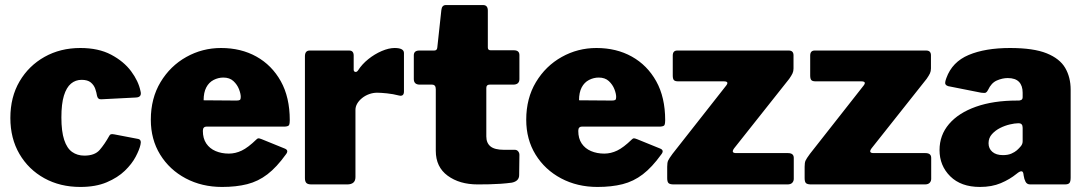

<svg xmlns="http://www.w3.org/2000/svg" viewBox="-20 -730 4303 760"><path d="M298 -540Q370 -540 420 -513.5Q470 -487 499 -448Q528 -409 536 -370Q543 -345 518 -344L381 -337Q367 -336 364 -351Q362 -364 357 -378.5Q352 -393 339.5 -403.5Q327 -414 303 -414Q279 -414 261 -399Q243 -384 233 -351.5Q223 -319 223 -265Q223 -210 234 -176.5Q245 -143 265.5 -128.5Q286 -114 314 -114Q355 -114 374.5 -136.5Q394 -159 413 -193Q415 -197 419 -198.5Q423 -200 433 -198L527 -180Q541 -177 536 -157Q532 -138 517 -109.5Q502 -81 474 -54Q446 -27 402.5 -8.5Q359 10 298 10Q218 10 155.5 -24.5Q93 -59 57 -120.5Q21 -182 21 -263Q21 -346 57.5 -408Q94 -470 156.5 -505Q219 -540 298 -540Z M783 -212Q783 -182 796.5 -162Q810 -142 833.5 -132Q857 -122 886 -122Q912 -122 937 -134Q962 -146 995 -178Q999 -182 1002.5 -182.5Q1006 -183 1016 -179L1107 -142Q1125 -135 1111 -118Q1075 -68 1038.5 -40Q1002 -12 958.5 -1Q915 10 859 10Q779 10 715 -24Q651 -58 614 -118Q577 -178 577 -256Q577 -341 615.5 -405Q654 -469 717.5 -504.5Q781 -540 855 -540Q934 -540 995 -506Q1056 -472 1091.5 -408.5Q1127 -345 1127 -254Q1127 -241 1124.5 -235.5Q1122 -230 1109 -229H798Q791 -229 787 -225Q783 -221 783 -212ZM916 -332Q926 -332 929.5 -334.5Q933 -337 933 -346Q933 -359 926 -377Q919 -395 904 -409Q889 -423 864 -423Q844 -423 825.5 -413.5Q807 -404 796.5 -384Q786 -364 786 -333Z M1213 0Q1198 0 1192.5 -6Q1187 -12 1187 -25V-507Q1187 -530 1206 -530H1362Q1380 -530 1380 -510V-454Q1380 -447 1386 -445.5Q1392 -444 1397 -451Q1413 -476 1438 -496Q1463 -516 1491 -528Q1519 -540 1542 -540Q1579 -540 1579 -520V-368Q1579 -347 1559 -352Q1536 -358 1511.5 -360.5Q1487 -363 1473 -363Q1457 -363 1441.5 -357.5Q1426 -352 1413.5 -342Q1401 -332 1394 -320Q1387 -308 1387 -295V-29Q1387 0 1354 0H1213Z M1918 -395Q1905 -395 1905 -382V-190Q1905 -164 1921.5 -150.5Q1938 -137 1975 -137H2018Q2026 -137 2031 -131Q2036 -125 2036 -117L2035 -37Q2035 -13 2006 -7Q1984 -4 1961.5 -2.5Q1939 -1 1916.5 -0.5Q1894 0 1871 0Q1799 0 1752 -34.5Q1705 -69 1705 -133V-377Q1705 -395 1690 -395H1642Q1618 -395 1618 -417V-511Q1618 -530 1640 -530H1699Q1710 -530 1711 -542L1727 -690Q1729 -710 1745 -710H1892Q1911 -710 1911 -688V-542Q1911 -531 1922 -531H2014Q2036 -531 2036 -512V-417Q2036 -395 2011 -395Z M2269 -212Q2269 -182 2282.5 -162Q2296 -142 2319.5 -132Q2343 -122 2372 -122Q2398 -122 2423 -134Q2448 -146 2481 -178Q2485 -182 2488.5 -182.5Q2492 -183 2502 -179L2593 -142Q2611 -135 2597 -118Q2561 -68 2524.5 -40Q2488 -12 2444.5 -1Q2401 10 2345 10Q2265 10 2201 -24Q2137 -58 2100 -118Q2063 -178 2063 -256Q2063 -341 2101.5 -405Q2140 -469 2203.5 -504.5Q2267 -540 2341 -540Q2420 -540 2481 -506Q2542 -472 2577.5 -408.5Q2613 -345 2613 -254Q2613 -241 2610.5 -235.5Q2608 -230 2595 -229H2284Q2277 -229 2273 -225Q2269 -221 2269 -212ZM2402 -332Q2412 -332 2415.5 -334.5Q2419 -337 2419 -346Q2419 -359 2412 -377Q2405 -395 2390 -409Q2375 -423 2350 -423Q2330 -423 2311.5 -413.5Q2293 -404 2282.5 -384Q2272 -364 2272 -333Z M2647 0Q2632 0 2626.5 -5Q2621 -10 2621 -25V-70Q2621 -86 2624.5 -94Q2628 -102 2642 -121L2855 -392Q2867 -408 2845 -408H2665Q2652 -408 2647.5 -413Q2643 -418 2643 -431V-510Q2643 -530 2661 -530H3102Q3121 -530 3121 -511V-459Q3121 -448 3117 -439.5Q3113 -431 3104 -418L2886 -143Q2872 -124 2894 -124H3099Q3122 -124 3122 -105V-22Q3122 -13 3116 -6.5Q3110 0 3097 0H2647Z M3191 0Q3176 0 3170.5 -5Q3165 -10 3165 -25V-70Q3165 -86 3168.5 -94Q3172 -102 3186 -121L3399 -392Q3411 -408 3389 -408H3209Q3196 -408 3191.5 -413Q3187 -418 3187 -431V-510Q3187 -530 3205 -530H3646Q3665 -530 3665 -511V-459Q3665 -448 3661 -439.5Q3657 -431 3648 -418L3430 -143Q3416 -124 3438 -124H3643Q3666 -124 3666 -105V-22Q3666 -13 3660 -6.5Q3654 0 3641 0H3191Z M4004 -42Q3977 -20 3941.5 -5Q3906 10 3859 10Q3784 10 3741.5 -32Q3699 -74 3699 -136Q3699 -195 3736.5 -239Q3774 -283 3843 -307.5Q3912 -332 4006 -332H4013Q4017 -332 4022.5 -334.5Q4028 -337 4028 -346V-363Q4028 -391 4013.5 -406Q3999 -421 3969 -421Q3948 -421 3926 -411.5Q3904 -402 3891 -374Q3887 -366 3882.5 -363.5Q3878 -361 3864 -363L3733 -389Q3726 -391 3722.5 -396.5Q3719 -402 3726 -421Q3749 -485 3814.5 -512.5Q3880 -540 3978 -540Q4071 -540 4123 -519Q4175 -498 4196.5 -461Q4218 -424 4218 -375V-27Q4218 -12 4213.5 -6Q4209 0 4195 0H4058Q4045 0 4039.5 -10.5Q4034 -21 4032 -35L4031 -42Q4028 -62 4004 -42ZM4028 -224Q4028 -242 4013 -242H4009Q3997 -242 3977.5 -237.5Q3958 -233 3939 -223.5Q3920 -214 3906.5 -199Q3893 -184 3893 -163Q3893 -142 3908 -129Q3923 -116 3950 -116Q3970 -116 3983.5 -122Q3997 -128 4005 -135Q4014 -143 4021 -151.5Q4028 -160 4028 -171V-224Z"/></svg>

Font: Libre Franklin Thin Black
Style: Regular
Weight: 900
Version: Version 3.000